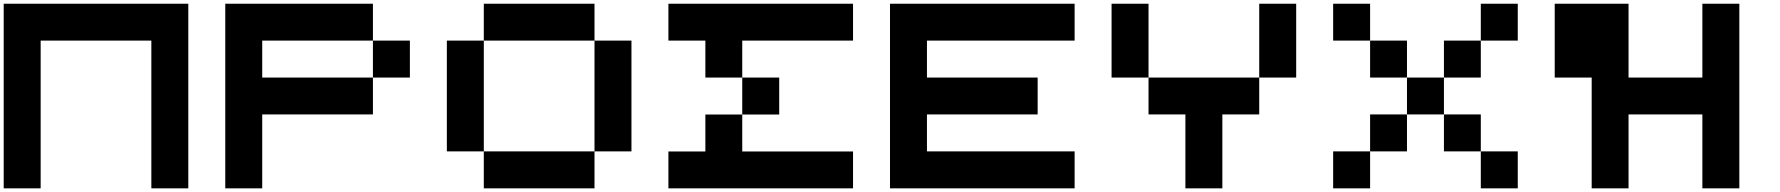

<svg xmlns="http://www.w3.org/2000/svg" viewBox="-20 -820 9642 1040"><path d="M200.2 200.2H0V-799.8H1000V200.2H799.8V-600.1H200.2Z M1400.4 -600.1V-399.9H2000V-200.2H1400.4V200.2H1200.2V-799.8H2000V-600.1ZM2000 -600.1H2200.2V-399.9H2000Z M2400.4 -600.1H2600.6V0H2400.4ZM3200.2 -799.8V-600.1H2600.6V-799.8ZM2600.6 200.2V0H3200.2V200.2ZM3200.2 -600.1H3400.4V0H3200.2Z M4200.7 -199.7H4000.5V-399.9H4200.7ZM4000.5 0.5H4600.6V200.2H3600.6V0.5H3800.8V-199.7H4000.5ZM4000.5 -600.1V-399.9H3800.8V-600.1H3600.6V-799.8H4600.6V-600.1Z M5800.8 -600.1H5001V-399.9H5600.6V-200.2H5001V0H5800.8V200.2H4800.8V-799.8H5800.8Z M6001 -799.8H6201.2V-399.9H6001ZM6800.8 -799.8H7001V-399.9H6800.8ZM6201.2 -200.2V-399.9H6800.8V-200.2H6601.1V200.2H6400.9V-200.2Z M7201.2 200.2V0H7401.4V200.2ZM7201.2 -799.8H7401.4V-600.1H7201.2ZM8001 0H7801.3V-200.2H8001ZM8201.2 200.2H8001V0H8201.2ZM7401.4 0V-200.2H7601.1V0ZM8001 -600.1V-399.9H7801.3V-600.1ZM7401.4 -600.1H7601.1V-399.9H7401.4ZM8201.2 -799.8V-600.1H8001V-799.8ZM7601.1 -399.9H7801.3V-200.2H7601.1Z M9401.4 200.2H9201.2V-200.2H8801.3V200.2H8601.6V-399.9H8401.4V-799.8H8801.3V-399.9H9201.2V-799.8H9401.4Z"/></svg>

Font: QuinqueFive
Style: Regular
Weight: 400
Monospace: yes
Designer: GGBotNet
Foundry: GGBotNet
Version: 1.1